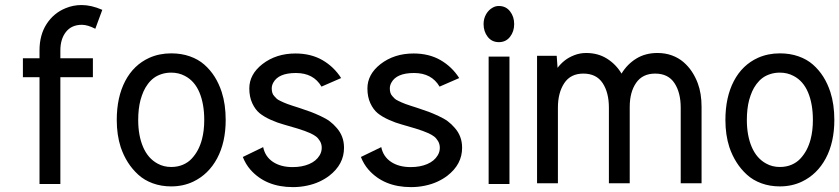

<svg xmlns="http://www.w3.org/2000/svg" viewBox="-20 -745 3401 778"><path d="M366.2 -628.4Q335 -644.5 312 -644.5Q270 -644.5 247.3 -615.7Q224.6 -586.9 224.6 -540.5V-508.8H356.4V-432.1H224.6V0.5H140.1V-432.1H72.8V-508.8H140.1V-540.5Q140.1 -603.5 168.9 -647.9Q197.8 -692.4 246.1 -711.9Q276.9 -724.6 310.5 -724.6Q350.1 -724.6 394.5 -705.1Z M894.5 -258.8Q894.5 -168.5 859.9 -103.5Q825.2 -38.6 762.7 -8.8Q722.2 10.3 673.8 10.3Q633.3 10.3 599.1 -2.2Q564.9 -14.6 540.3 -37.1Q515.6 -59.6 498 -87.4Q480.5 -115.2 469.2 -148.4Q453.1 -198.2 453.1 -258.8Q453.1 -351.1 487.3 -416.5Q521.5 -481.9 585 -510.7Q625.5 -528.8 673.8 -528.8Q714.8 -528.8 749 -516.8Q783.2 -504.9 807.9 -483.2Q832.5 -461.4 849.9 -433.8Q867.2 -406.2 878.4 -372.1Q894.5 -322.3 894.5 -258.8ZM807.6 -258.8Q807.6 -323.7 788.1 -370.4Q768.6 -417 729 -437.5Q704.1 -450.7 673.8 -450.7Q652.8 -450.7 634.8 -444.8Q616.7 -439 603.3 -429Q589.8 -418.9 579.1 -404.5Q568.4 -390.1 561.5 -374.5Q554.7 -358.9 549.3 -339.8Q540 -304.2 540 -258.8Q540 -195.8 559.8 -149.4Q579.6 -103 618.7 -82Q643.1 -68.4 673.8 -68.4Q699.7 -68.4 720.9 -77.4Q742.2 -86.4 757.1 -102.5Q772 -118.7 782 -137.7Q792 -156.7 798.3 -180.2Q807.6 -215.3 807.6 -258.8Z M1282.7 -394Q1250.5 -449.2 1179.2 -449.2Q1108.4 -449.2 1087.4 -410.2Q1081.1 -398.9 1081.1 -386.7Q1081.1 -377.4 1083.3 -369.6Q1085.4 -361.8 1091.6 -355.2Q1097.7 -348.6 1101.3 -345Q1105 -341.3 1115.7 -336.2Q1126.5 -331.1 1129.4 -329.8Q1132.3 -328.6 1144.5 -323.7Q1152.3 -320.8 1167.2 -315.9Q1182.1 -311 1187 -309.6L1197.3 -306.2Q1224.1 -297.4 1239.7 -291.5Q1255.4 -285.6 1278.6 -274.9Q1301.8 -264.2 1316.2 -253.4Q1330.6 -242.7 1344.7 -226.3Q1358.9 -210 1366.2 -190.9Q1374 -170.9 1374 -146Q1374 -79.1 1314 -32.7Q1295.9 -19 1273.7 -8.8Q1251.5 1.5 1223.9 7.3Q1196.3 13.2 1167 13.2Q1057.1 13.2 994.6 -57.6Q975.1 -80.1 963.9 -108.9L1046.4 -148.9Q1054.2 -110.4 1085.9 -89.1Q1117.7 -67.9 1166 -67.9Q1203.6 -67.9 1232.4 -80.1Q1261.2 -92.3 1274.9 -115.2Q1283.7 -129.4 1283.7 -146Q1283.7 -161.1 1276.6 -173.1Q1269.5 -185.1 1260.5 -191.9Q1251.5 -198.7 1237.8 -205.1Q1217.3 -214.4 1185.8 -224.1Q1154.3 -233.9 1129.6 -240.5Q1105 -247.1 1077.6 -259.3Q1050.3 -271.5 1032.2 -286.1Q1014.2 -300.8 1002.2 -326.7Q990.2 -352.5 990.2 -386.7Q990.2 -443.8 1043.5 -485.4Q1099.1 -528.3 1177.2 -528.3Q1239.7 -528.3 1286.4 -501.5Q1333 -474.6 1362.3 -428.7Z M1761.2 -394Q1729 -449.2 1657.7 -449.2Q1586.9 -449.2 1565.9 -410.2Q1559.6 -398.9 1559.6 -386.7Q1559.6 -377.4 1561.8 -369.6Q1564 -361.8 1570.1 -355.2Q1576.2 -348.6 1579.8 -345Q1583.5 -341.3 1594.2 -336.2Q1605 -331.1 1607.9 -329.8Q1610.8 -328.6 1623 -323.7Q1630.9 -320.8 1645.8 -315.9Q1660.6 -311 1665.5 -309.6L1675.8 -306.2Q1702.6 -297.4 1718.3 -291.5Q1733.9 -285.6 1757.1 -274.9Q1780.3 -264.2 1794.7 -253.4Q1809.1 -242.7 1823.2 -226.3Q1837.4 -210 1844.7 -190.9Q1852.5 -170.9 1852.5 -146Q1852.5 -79.1 1792.5 -32.7Q1774.4 -19 1752.2 -8.8Q1730 1.5 1702.4 7.3Q1674.8 13.2 1645.5 13.2Q1535.6 13.2 1473.1 -57.6Q1453.6 -80.1 1442.4 -108.9L1524.9 -148.9Q1532.7 -110.4 1564.5 -89.1Q1596.2 -67.9 1644.5 -67.9Q1682.1 -67.9 1710.9 -80.1Q1739.7 -92.3 1753.4 -115.2Q1762.2 -129.4 1762.2 -146Q1762.2 -161.1 1755.1 -173.1Q1748 -185.1 1739 -191.9Q1730 -198.7 1716.3 -205.1Q1695.8 -214.4 1664.3 -224.1Q1632.8 -233.9 1608.2 -240.5Q1583.5 -247.1 1556.2 -259.3Q1528.8 -271.5 1510.7 -286.1Q1492.7 -300.8 1480.7 -326.7Q1468.8 -352.5 1468.8 -386.7Q1468.8 -443.8 1522 -485.4Q1577.6 -528.3 1655.8 -528.3Q1718.3 -528.3 1764.9 -501.5Q1811.5 -474.6 1840.8 -428.7Z M1939.5 -647.5Q1939.5 -669.4 1949.7 -687.3Q1960 -705.1 1976.1 -713.9Q1987.3 -720.7 2001.5 -720.7Q2029.8 -720.7 2046.6 -699.2Q2063.5 -677.7 2063.5 -647.5Q2063.5 -617.2 2046.6 -595.7Q2029.8 -574.2 2001.5 -574.2Q1973.1 -574.2 1956.3 -595.7Q1939.5 -617.2 1939.5 -647.5ZM2044.4 0.5H1960V-515.6H2044.4Z M2239.3 -470.2Q2252.4 -487.3 2268.6 -500Q2284.7 -512.7 2307.4 -521.5Q2330.1 -530.3 2355 -530.3Q2403.3 -530.3 2439.7 -507.3Q2476.1 -484.4 2498.5 -446.8Q2521.5 -484.9 2558.3 -507.6Q2595.2 -530.3 2644 -530.3Q2675.8 -530.3 2702.6 -520.5Q2729.5 -510.7 2749.5 -493.4Q2769.5 -476.1 2783.7 -454.6Q2797.9 -433.1 2807.6 -407.2Q2822.8 -366.2 2822.8 -312V-2.4H2738.3V-308.6Q2738.3 -370.1 2712.9 -408.4Q2687.5 -446.8 2634.8 -446.8Q2583.5 -446.8 2557.6 -409.2Q2531.7 -371.6 2531.7 -312V-2.4H2447.3V-308.6Q2447.3 -370.1 2421.9 -408.4Q2396.5 -446.8 2343.8 -446.8Q2292 -446.8 2266.4 -408Q2240.7 -369.1 2240.7 -308.6V-2.4H2156.2V-519H2235.8Z M3360.8 -258.8Q3360.8 -168.5 3326.2 -103.5Q3291.5 -38.6 3229 -8.8Q3188.5 10.3 3140.1 10.3Q3099.6 10.3 3065.4 -2.2Q3031.2 -14.6 3006.6 -37.1Q2981.9 -59.6 2964.4 -87.4Q2946.8 -115.2 2935.5 -148.4Q2919.4 -198.2 2919.4 -258.8Q2919.4 -351.1 2953.6 -416.5Q2987.8 -481.9 3051.3 -510.7Q3091.8 -528.8 3140.1 -528.8Q3181.2 -528.8 3215.3 -516.8Q3249.5 -504.9 3274.2 -483.2Q3298.8 -461.4 3316.2 -433.8Q3333.5 -406.2 3344.7 -372.1Q3360.8 -322.3 3360.8 -258.8ZM3273.9 -258.8Q3273.9 -323.7 3254.4 -370.4Q3234.9 -417 3195.3 -437.5Q3170.4 -450.7 3140.1 -450.7Q3119.1 -450.7 3101.1 -444.8Q3083 -439 3069.6 -429Q3056.2 -418.9 3045.4 -404.5Q3034.7 -390.1 3027.8 -374.5Q3021 -358.9 3015.6 -339.8Q3006.3 -304.2 3006.3 -258.8Q3006.3 -195.8 3026.1 -149.4Q3045.9 -103 3085 -82Q3109.4 -68.4 3140.1 -68.4Q3166 -68.4 3187.3 -77.4Q3208.5 -86.4 3223.4 -102.5Q3238.3 -118.7 3248.3 -137.7Q3258.3 -156.7 3264.6 -180.2Q3273.9 -215.3 3273.9 -258.8Z"/></svg>

Font: Meera Inimai
Style: Regular
Weight: 400
Version: 2.0.0+20160526